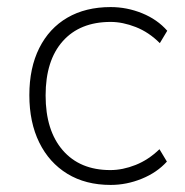

<svg xmlns="http://www.w3.org/2000/svg" viewBox="-20 -515 523 543"><path d="M293 8Q222 8 170.5 -23.5Q119 -55 91 -112Q63 -169 63 -246Q63 -323 91 -379Q119 -435 170.5 -465Q222 -495 293 -495Q339 -495 382 -477.5Q425 -460 453 -428L432 -393Q401 -424 364 -438.5Q327 -453 293 -453Q206 -453 157.5 -398.5Q109 -344 109 -245Q109 -146 157.5 -90Q206 -34 292 -34Q327 -34 363.5 -48.5Q400 -63 431 -93L452 -58Q424 -27 381 -9.5Q338 8 293 8Z"/></svg>

Font: Nunito Sans 10pt ExtraLight
Style: Regular
Weight: 250
Designer: Vernon Adams
Foundry: Vernon Adams
Version: Version 3.101;gftools[0.9.27]